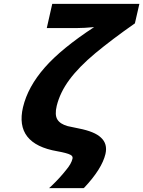

<svg xmlns="http://www.w3.org/2000/svg" viewBox="-20 -780 735 985"><path d="M210 -434Q295 -531 463 -641Q411 -636 373 -636H220L248 -760H695L672 -660L669 -658Q556 -579 469 -507Q385 -437 336 -371Q288 -306 271 -237Q260 -191 274 -167.5Q288 -144 327 -133Q338 -130 384 -121Q466 -105 498 -74Q533 -42 521 10Q503 86 413 182L409 185H232L245 173Q287 133 320 91Q346 60 352 34Q355 21 341 14Q324 5 274 -4Q54 -42 98 -230Q123 -335 210 -434Z"/></svg>

Font: Passageway
Style: BdIt
Weight: 700
Foundry: Ascender Corporation
Version: Version 1.11